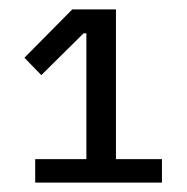

<svg xmlns="http://www.w3.org/2000/svg" viewBox="-20 -718 399 409"><path d="M325 -329V-379H227V-698H134L32 -595L68 -558L158 -647H164V-379H55V-329Z"/></svg>

Font: IBMKR
Style: Regular
Weight: 400
Designer: Mike Abbink; Paul van der Laan; Pieter van Rosmalen; Wujin Sim; Chorong Kim; Dohee Lee;
Foundry: Sandoll Inc.
Version: Version 1.002